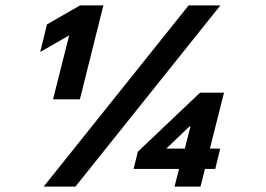

<svg xmlns="http://www.w3.org/2000/svg" viewBox="-20 -695 992 715"><path d="M177.5 -325 237.5 -563.3 131.7 -502.5H130L155 -604.2L278.3 -675H365L277.5 -325ZM630 0 646.7 -65.8H477.5L493.3 -130L725 -350H814.2L761.7 -141.7H800L781.7 -65.8H743.3L726.7 0ZM599.2 -141.7H668.3L689.2 -224.2H685.8ZM142.5 0 682.5 -675H800.8L260.8 0Z"/></svg>

Font: Funnel Sans Light ExtraBold
Style: Italic
Weight: 800
Italic angle: -14.036°
Version: Version 1.000